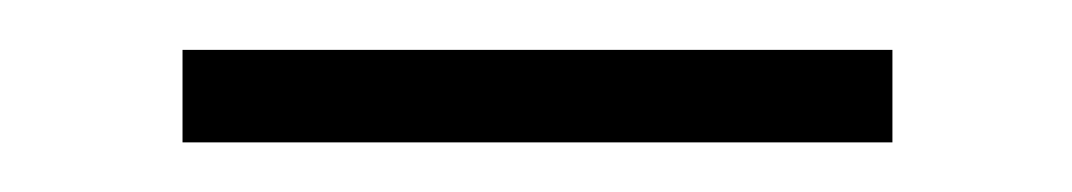

<svg xmlns="http://www.w3.org/2000/svg" viewBox="-20 -729 430 77"><path d="M53.2 -671.9V-709H337.9V-671.9Z"/></svg>

Font: Rawline Light
Style: Regular
Weight: 300
Designer: Matt McInerney, Pablo Impallari, Rodrigo Fuenzalida
Foundry: Matt McInerney, Pablo Impallari, Rodrigo Fuenzalida
Version: Version 4.020;PS 004.020;hotconv 1.0.88;makeotf.lib2.5.64775